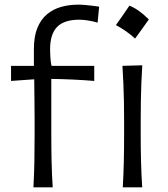

<svg xmlns="http://www.w3.org/2000/svg" viewBox="-20 -797 717 817"><path d="M530.7 -772.9Q516.1 -751.4 502.1 -731.2Q488.2 -711.1 473.3 -690.3Q495 -678.7 515.8 -664.2Q536.6 -649.7 554.8 -632.9Q570.1 -653.6 584.6 -674Q599.1 -694.3 613.3 -714.4Q590.4 -737 570 -751.3Q549.6 -765.6 530.7 -772.9ZM122.2 0H204.3Q200.6 -57.6 199.5 -111.1Q198.3 -164.6 198.3 -228.7V-461.3Q243.6 -460.6 288.9 -458.5Q334.2 -456.4 381 -452.6V-516.8H199.5Q196.4 -526.1 194.8 -547.8Q193.2 -569.5 193.2 -588.2Q193.2 -651.4 222.9 -682.3Q252.6 -713.2 317.7 -713.2Q334.9 -713.2 357 -709.5Q379 -705.8 395.3 -700.7L401.9 -768.7Q391.8 -770.2 376.1 -772.2Q360.3 -774.2 343.5 -775.7Q326.8 -777.2 312.3 -777.2Q274.4 -777.2 240.5 -767.8Q206.7 -758.3 180.3 -736.5Q154 -714.6 139.1 -678.3Q124.2 -641.9 124.2 -588Q124.2 -569.6 124.2 -552.1Q124.2 -534.6 124.3 -516.8H27V-452.6L125.6 -459.6Q126.2 -408.9 126.7 -364.9Q127.3 -320.9 127.3 -280.3V-228.7Q127.3 -164.6 126.3 -111.1Q125.4 -57.6 122.2 0ZM502.5 0H585.1Q581.4 -57.6 580.1 -111.1Q578.7 -164.6 578.7 -228.7V-280.7Q578.7 -326.5 579.4 -366.1Q580.1 -405.7 581.5 -443Q582.9 -480.4 585.4 -519.2L501 -516.8Q503.5 -478.4 505 -441.4Q506.6 -404.4 507.4 -365.3Q508.1 -326.2 508.1 -280.7V-228.7Q508.1 -164.6 506.9 -111.1Q505.7 -57.6 502.5 0Z"/></svg>

Font: Pinar-VF
Style: Regular
Weight: 300
Designer: Amin Abedi
Version: Version 3.0